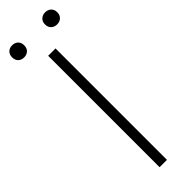

<svg xmlns="http://www.w3.org/2000/svg" viewBox="-311 -884 887 887"><g transform="rotate(-45 132.5 -440.0)"><path d="M108 0V-728H156V0ZM24 -801Q7 -801 -4 -811.5Q-15 -822 -15 -841Q-15 -859 -4 -869.5Q7 -880 24 -880Q42 -880 53 -869.5Q64 -859 64 -841Q64 -822 53 -811.5Q42 -801 24 -801ZM240 -801Q223 -801 211.5 -811.5Q200 -822 200 -841Q200 -859 211.5 -869.5Q223 -880 240 -880Q257 -880 268.5 -869.5Q280 -859 280 -841Q280 -822 268.5 -811.5Q257 -801 240 -801Z"/></g></svg>

Font: Noto Sans SC Thin ExtraLight
Style: Regular
Weight: 250
Version: Version 2.004-H2;hotconv 1.0.118;makeotfexe 2.5.65603